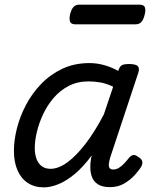

<svg xmlns="http://www.w3.org/2000/svg" viewBox="-20 -791 663 828"><path d="M169 17Q129 17 100 -2Q71 -21 55.5 -56.5Q40 -92 40 -141Q40 -186 53 -237.5Q66 -289 92 -338.5Q118 -388 157.5 -429Q197 -470 249 -494.5Q301 -519 366 -519Q398 -519 430 -510Q462 -501 490 -485L491 -489Q497 -506 507 -510.5Q517 -515 535 -515Q566 -515 574.5 -505.5Q583 -496 576 -476L455 -111Q451 -97 449.5 -85Q448 -73 452.5 -66.5Q457 -60 468 -60Q481 -60 492.5 -67Q504 -74 515 -85.5Q526 -97 536 -110Q543 -119 552.5 -122Q562 -125 575 -115Q592 -105 593.5 -94.5Q595 -84 590 -74Q580 -57 561 -36Q542 -15 515.5 0.5Q489 16 454 16Q422 16 403.5 4.5Q385 -7 377.5 -25.5Q370 -44 369.5 -66Q369 -88 373 -110Q374 -112 374.5 -114.5Q375 -117 375 -120Q338 -70 301.5 -40Q265 -10 231.5 3.5Q198 17 169 17ZM130 -153Q130 -125 138 -104.5Q146 -84 161 -73.5Q176 -63 198 -63Q232 -63 270 -90.5Q308 -118 348.5 -170.5Q389 -223 428 -298L468 -417Q439 -431 413 -435.5Q387 -440 362 -440Q314 -440 276.5 -420.5Q239 -401 211.5 -369Q184 -337 166 -298.5Q148 -260 139 -222Q130 -184 130 -153ZM306 -686Q286 -686 282 -698Q278 -710 282 -728Q287 -749 296 -760Q305 -771 323 -771H581Q601 -771 605 -759Q609 -747 604 -728Q599 -707 590 -696.5Q581 -686 563 -686Z"/></svg>

Font: Playwrite CU
Style: Regular
Weight: 400
Designer: Veronika Burian, José Scaglione
Foundry: TypeTogether
Version: Version 1.002